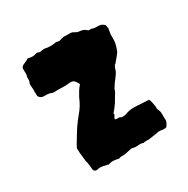

<svg xmlns="http://www.w3.org/2000/svg" viewBox="-121 -600 700 714"><g transform="rotate(-30 229.5 -243.0)"><path d="M415 -32Q414 -25 411 -19.5Q408 -14 404 -9Q400 -7 397 -7Q393 -7 389 -7Q385 -7 382 -8Q371 -10 362 -7Q354 -6 345 -4.5Q336 -3 328 -2Q324 -1 321 -1.5Q318 -2 313 -2Q310 -1 307.5 -1.5Q305 -2 301 0Q298 -2 294.5 -2Q291 -2 289 -3Q273 -2 268 -2Q263 -2 252 -5Q245 -3 237.5 -2Q230 -1 223 1Q219 2 215 2Q211 2 207 2Q200 2 192 5Q186 3 180 2Q174 1 167 1Q163 1 158 2Q153 3 148 5Q146 3 142 2.5Q138 2 133 1Q129 -1 124.5 -1Q120 -1 115 -2Q113 -2 109.5 -1.5Q106 -1 102 0Q90 2 87 -10Q87 -14 86.5 -16.5Q86 -19 86 -22Q86 -27 84 -37Q84 -40 83 -43.5Q82 -47 81 -51Q80 -60 79 -69.5Q78 -79 77 -87Q77 -92 77 -96.5Q77 -101 76 -106Q78 -111 80.5 -115Q83 -119 85 -123Q93 -136 101 -149.5Q109 -163 117 -175Q123 -184 130.5 -193.5Q138 -203 145 -212Q166 -236 178 -266Q184 -277 190 -287Q196 -297 205 -307V-309Q203 -314 199.5 -319Q196 -324 192 -328Q182 -333 171 -331Q157 -329 141.5 -330Q126 -331 112 -330Q109 -330 105.5 -330Q102 -330 100 -331Q92 -335 83 -335.5Q74 -336 66 -336Q56 -336 48 -345Q45 -350 45.5 -355Q46 -360 45 -365Q45 -369 45.5 -373.5Q46 -378 45 -382Q45 -387 44.5 -391.5Q44 -396 44 -401Q45 -404 46 -406.5Q47 -409 48 -412Q49 -417 48.5 -421.5Q48 -426 49 -431Q51 -436 51 -440Q51 -444 51 -448Q51 -453 50.5 -458.5Q50 -464 53 -470Q55 -471 56.5 -473Q58 -475 61 -476Q67 -479 73 -481.5Q79 -484 85 -488Q96 -485 105 -485Q110 -485 115 -486.5Q120 -488 125 -489Q129 -488 133 -486.5Q137 -485 141 -486Q149 -488 155 -488Q161 -488 167 -486Q175 -485 183.5 -485Q192 -485 199 -486Q206 -489 213 -486Q216 -486 219 -485.5Q222 -485 224 -486Q235 -491 245 -490.5Q255 -490 265 -490Q267 -490 270.5 -490Q274 -490 277 -489Q281 -487 285.5 -484.5Q290 -482 294 -480Q299 -479 305 -478.5Q311 -478 316 -476Q321 -475 325.5 -471Q330 -467 334 -465H345Q352 -462 359 -461.5Q366 -461 374 -461Q387 -461 397 -451Q399 -447 399.5 -443Q400 -439 401 -435Q400 -429 399 -423.5Q398 -418 397 -412V-392Q397 -369 386 -344Q385 -340 382.5 -338Q380 -336 378 -332L358 -308Q354 -306 352 -302Q350 -298 348 -293Q346 -283 340 -274Q334 -265 327 -256Q323 -252 320.5 -247.5Q318 -243 314 -238Q312 -234 310 -231.5Q308 -229 307 -225Q305 -218 301 -212Q297 -206 293 -199Q289 -193 286 -187Q283 -181 278 -175Q274 -169 269.5 -163.5Q265 -158 259 -151Q262 -147 257 -140.5Q252 -134 253 -130Q255 -127 264.5 -127.5Q274 -128 277 -124Q292 -122 305 -128Q324 -134 347 -132Q361 -131 373.5 -130.5Q386 -130 399 -129Q400 -127 400.5 -126Q401 -125 402 -123Q404 -116 405.5 -108Q407 -100 408 -92Q408 -91 407.5 -88.5Q407 -86 408 -84Q415 -71 414.5 -57.5Q414 -44 415 -32Z"/></g></svg>

Font: Daruma Drop One
Style: Regular
Weight: 400
Designer: Maniackers Design
Version: Version 1.000